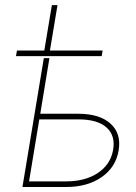

<svg xmlns="http://www.w3.org/2000/svg" viewBox="-20 -748 545 768"><path d="M141.1 -293H293Q378.4 -293 422.1 -253.4Q465.8 -213.9 454.6 -146.5Q443.4 -79.1 386.7 -39.6Q330.1 0 244.6 0H69.8L155.3 -515.6H177.7ZM137.2 -270.5 96.2 -22.5H244.6Q320.8 -22.5 371.1 -55.9Q421.4 -89.4 432.1 -146.5Q442.9 -204.6 406.7 -237.5Q370.6 -270.5 293.5 -270.5ZM43.9 -523.4 47.9 -545.9H157.2L187.5 -727.5H210L179.7 -545.9H390.6L386.7 -523.4Z"/></svg>

Font: Inter Display Thin
Style: Italic
Weight: 100
Italic angle: -9.39999°
Designer: Rasmus Andersson
Foundry: rsms
Version: Version 4.000;git-a52131595